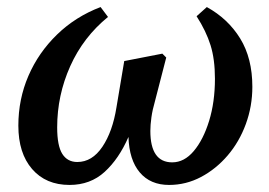

<svg xmlns="http://www.w3.org/2000/svg" viewBox="-20 -510 763 544"><path d="M177 14Q110 14 71 -31Q32 -76 32 -154Q32 -229 60.5 -295Q89 -361 141.5 -412Q194 -463 265 -490L286 -462Q216 -405 179 -322.5Q142 -240 142 -149Q142 -97 156.5 -74Q171 -51 199 -51Q241 -51 270 -94Q299 -137 310 -206L332 -337L440 -358L451 -347L419 -223Q412 -199 409 -177.5Q406 -156 406 -139Q406 -50 468 -50Q502 -50 529 -82Q556 -114 572.5 -167.5Q589 -221 589 -287Q589 -342 576.5 -382Q564 -422 537 -464L566 -490Q626 -457 660.5 -401Q695 -345 695 -264Q695 -209 676.5 -158.5Q658 -108 625 -69.5Q592 -31 549.5 -8.5Q507 14 459 14Q406 14 376 -21.5Q346 -57 344 -122Q317 -60 276.5 -23Q236 14 177 14Z"/></svg>

Font: Source Serif 4 Semibold
Style: Italic
Weight: 600
Italic angle: -12°
Designer: Frank Grießhammer
Foundry: Adobe
Version: Version 4.005;hotconv 1.1.0;makeotfexe 2.6.0